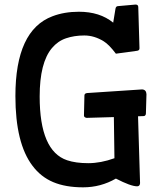

<svg xmlns="http://www.w3.org/2000/svg" viewBox="-20 -803 707 834"><path d="M356 -291Q344.7 -293 344.7 -301.3L346.7 -388.2Q346.7 -397.9 359.4 -398.9L597.2 -414.6Q615.2 -413.6 616.2 -394L613.8 -310.1Q613.8 -304.7 610.8 -301.8Q607.9 -298.8 605 -298.8L579.6 -297.9L588.4 -7.3Q587.4 6.3 575.7 6.3Q548.3 6.3 483.4 -27.3Q417.5 10.7 341.1 10.7Q264.6 10.7 210.9 -12Q157.2 -34.7 121.1 -83Q46.9 -180.7 46.9 -385.7Q46.9 -671.9 208 -732.4Q259.3 -752 322.8 -752Q413.6 -752 471.7 -704.6L481.4 -763.7Q482.9 -775.9 492.2 -776.4L568.8 -783.2Q580.6 -783.2 580.6 -772L585.9 -593.3Q585.9 -584 576.2 -582.5L483.4 -569.8Q453.6 -609.4 430.7 -623.5Q389.6 -648.9 346.2 -648.9Q302.7 -648.9 266.8 -636.7Q231 -624.5 205.6 -594.2Q152.3 -530.8 152.3 -383.8Q152.3 -147 271.5 -106.9Q309.1 -94.2 363.3 -94.2Q417.5 -94.2 477.1 -115.7L474.6 -294.4Z"/></svg>

Font: Wellfleet
Style: Regular
Weight: 400
Designer: Riccardo De Franceschi
Foundry: Riccardo De Franceschi
Version: Version 1.002